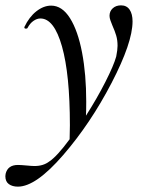

<svg xmlns="http://www.w3.org/2000/svg" viewBox="-84 -416 550 717"><path d="M350 -283Q345 -300 336 -320Q332 -330 328.5 -339.5Q325 -349 325 -357Q325 -374 337 -385Q349 -396 368 -396Q389 -396 400 -380Q411 -364 411 -336Q411 -257 332.5 -106Q254 45 152 163Q50 281 -17 281Q-38 281 -51 271.5Q-64 262 -64 242L-63 233Q-55 200 -17 200Q-7 200 15 202Q35 204 45 204Q78 204 100 187Q129 168 176 104L177 52Q177 -138 147.5 -242.5Q118 -347 67 -347Q54 -347 41 -338Q28 -329 19 -312Q18 -309 13 -309Q6 -309 7 -315Q25 -353 52 -374Q79 -395 107 -395Q148 -395 177.5 -348Q207 -301 222.5 -219.5Q238 -138 238 -37Q238 -2 237 16Q278 -48 309.5 -110Q341 -172 350 -205Q355 -230 355 -245Q355 -266 350 -283Z"/></svg>

Font: CormorantInfant-MediumItalic
Style: Italic
Weight: 500
Italic angle: -10°
Designer: Christian Thalmann (Catharsis Fonts)
Foundry: Catharsis Fonts
Version: Version 3.303